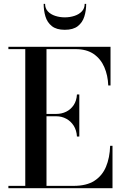

<svg xmlns="http://www.w3.org/2000/svg" viewBox="-20 -998 653 1018"><path d="M24.5 0V-12.5H114V-737.5H24.5V-750H566V-545H554Q552 -598.5 533 -642.2Q514 -686 476.5 -711.8Q439 -737.5 380.5 -737.5H226.5V-12.5H370Q438.5 -12.5 480.2 -39.2Q522 -66 542 -113.8Q562 -161.5 564 -225H576.5V0ZM388 -274Q386 -307.5 370.8 -331.5Q355.5 -355.5 331.2 -368.5Q307 -381.5 278.5 -381.5H195.5V-394H278.5Q307 -394 331 -405.8Q355 -417.5 370.5 -440.5Q386 -463.5 388 -497H400.5V-274ZM323.5 -840Q279.5 -840 255 -859.5Q230.5 -879 221 -910.5Q211.5 -942 211.5 -977.5H219Q219 -953.5 234 -937.5Q249 -921.5 273 -913.8Q297 -906 323.5 -906Q350.5 -906 374.5 -913.8Q398.5 -921.5 413.8 -937.5Q429 -953.5 429 -977.5H437Q437 -942 427.2 -910.5Q417.5 -879 392.8 -859.5Q368 -840 323.5 -840Z"/></svg>

Font: Bodoni Moda 18pt Medium
Style: Regular
Weight: 500
Designer: Owen Earl
Foundry: indestructible type
Version: Version 2.004